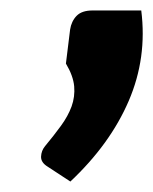

<svg xmlns="http://www.w3.org/2000/svg" viewBox="-20 -779 293 367"><path d="M250 -759Q261.5 -668.5 226 -586Q190.5 -503.5 114.5 -432L71 -460.5Q58 -468.5 58.5 -479.8Q59 -491 66 -499.5Q83 -520 96.5 -538.5Q110 -557 116.8 -575.5Q123.5 -594 121.8 -614Q120 -634 106 -657.5L114 -722.5Q116.5 -738.5 126.5 -748.8Q136.5 -759 157 -759Z"/></svg>

Font: Lato Black
Style: Italic
Weight: 900
Italic angle: -7°
Designer: Lukasz Dziedzic
Foundry: tyPoland Lukasz Dziedzic
Version: Version 2.007; 2014-02-27